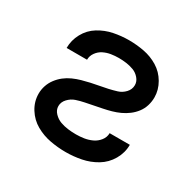

<svg xmlns="http://www.w3.org/2000/svg" viewBox="-125 -673 826 815"><g transform="rotate(30 288.0 -265.0)"><path d="M290 8Q328 8 366 0.5Q404 -7 437.5 -27Q471 -47 491 -81.5Q511 -116 511 -155H412Q412 -135 399 -118.5Q386 -102 367.5 -93.5Q349 -85 329.5 -82Q310 -79 290 -79Q270 -79 250.5 -81.5Q231 -84 213 -90.5Q195 -97 180.5 -112Q166 -127 166 -146Q166 -166 181 -182Q196 -198 215.5 -204.5Q235 -211 255 -215Q275 -219 295 -223Q315 -227 335 -231Q355 -235 374.5 -240.5Q394 -246 412.5 -254.5Q431 -263 447.5 -275.5Q464 -288 476.5 -304.5Q489 -321 495 -341Q501 -361 501 -381Q501 -418 481.5 -451.5Q462 -485 430 -504.5Q398 -524 361 -531Q324 -538 287 -538Q249 -538 212 -530.5Q175 -523 142.5 -503Q110 -483 91.5 -449Q73 -415 73 -377H173Q173 -396 184.5 -412Q196 -428 213 -436.5Q230 -445 249 -448Q268 -451 287 -451Q305 -451 323.5 -448.5Q342 -446 359.5 -439.5Q377 -433 390 -418Q403 -403 403 -385Q403 -364 388 -348Q373 -332 353.5 -326Q334 -320 314 -315.5Q294 -311 274 -307.5Q254 -304 234 -299.5Q214 -295 194.5 -289.5Q175 -284 156 -275.5Q137 -267 121 -254.5Q105 -242 92.5 -225.5Q80 -209 73.5 -189.5Q67 -170 67 -150Q67 -111 88 -77.5Q109 -44 142.5 -25Q176 -6 214 1Q252 8 290 8Z"/></g></svg>

Font: Iosevka Sparkle Medium
Style: Regular
Weight: 500
Designer: Belleve Invis
Foundry: Belleve Invis
Version: Version 4.5.0; ttfautohint (v1.8.3)